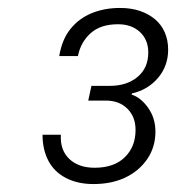

<svg xmlns="http://www.w3.org/2000/svg" viewBox="-20 -793 443 483"><path d="M215 -330Q175 -330 145.5 -345.5Q116 -361 101.5 -389Q87 -417 87 -454H133Q131 -415 154.5 -393Q178 -371 218 -371Q267 -371 294 -397.5Q321 -424 321 -466Q321 -499 300.5 -519.5Q280 -540 246 -540H202L210 -577H256Q299 -577 326 -599.5Q353 -622 353 -661Q353 -693 332 -712.5Q311 -732 277 -732Q233 -732 208 -709.5Q183 -687 176 -652H129Q136 -694 157.5 -720.5Q179 -747 211 -760Q243 -773 282 -773Q310 -773 332 -765.5Q354 -758 370 -744.5Q386 -731 394.5 -711.5Q403 -692 403 -668Q403 -627 377.5 -597Q352 -567 312 -558L311 -555Q334 -548 352.5 -522Q371 -496 371 -462Q371 -423 350.5 -393Q330 -363 295.5 -346.5Q261 -330 215 -330Z"/></svg>

Font: Mona Sans ExtraLight Light
Style: Italic
Weight: 300
Italic angle: -11.6951°
Version: Version 2.000